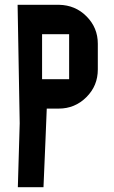

<svg xmlns="http://www.w3.org/2000/svg" viewBox="-20 -441 478 804"><path d="M53.7 -420.9C57.6 -189.5 60.5 -24.4 62.5 75.2C59.6 188.5 56.6 277.3 54.7 342.8C102.5 342.8 137.7 342.8 162.1 342.8C168.9 191.4 172.9 82 175.8 13.7C198.2 13.7 215.8 13.7 226.6 13.7C270.5 13.7 309.6 -2 341.8 -34.2C374 -66.4 389.6 -104.5 389.6 -150.4C389.6 -198.2 389.6 -234.4 389.6 -257.8C389.6 -302.7 374 -340.8 341.8 -373C310.5 -404.3 272.5 -419.9 227.5 -420.9ZM269.5 -109.4H156.2V-297.9C208 -297.9 245.1 -297.9 269.5 -297.9C269.5 -212.9 269.5 -149.4 269.5 -109.4Z"/></svg>

Font: DropForged
Style: Regular
Weight: 400
Designer: Antoine
Version: Version 1.0